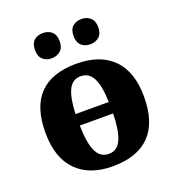

<svg xmlns="http://www.w3.org/2000/svg" viewBox="-138 -867 904 987"><g transform="rotate(-20 314.0 -373.5)"><path d="M44 -271Q44 -550 315 -550Q443 -550 513.5 -479.5Q584 -409 584 -271Q584 -131 515 -60.5Q446 10 312 10Q185 10 114.5 -61.5Q44 -133 44 -271ZM404 -308Q402 -396 380 -439Q358 -482 313 -482Q268 -482 247 -439.5Q226 -397 222 -308ZM405 -245H223Q224 -151 245.5 -104Q267 -57 315 -57Q361 -57 382 -104Q403 -151 405 -245ZM139 -688Q139 -724 158 -740.5Q177 -757 206 -757Q235 -757 254.5 -740.5Q274 -724 274 -688Q274 -653 254 -636Q234 -619 206 -619Q177 -619 158 -636Q139 -653 139 -688ZM350 -688Q350 -724 369 -740.5Q388 -757 418 -757Q446 -757 465.5 -740Q485 -723 485 -688Q485 -653 465.5 -636Q446 -619 418 -619Q388 -619 369 -636Q350 -653 350 -688Z"/></g></svg>

Font: Noto Serif ExtraBold
Style: Regular
Weight: 800
Designer: Monotype Design Team
Foundry: Monotype Imaging Inc.
Version: Version 1.001